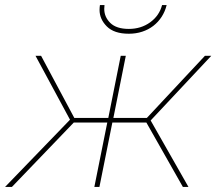

<svg xmlns="http://www.w3.org/2000/svg" viewBox="-45 -737 853 757"><path d="M-25 0 231 -265 95 -517H117L248 -272H382L431 -517H451L402 -272H534L763 -517H788L549 -262L698 0H676L532 -254H398L347 0H327L378 -254H246L2 0ZM463 -604Q405 -604 376.2 -632.8Q347.5 -661.5 347.5 -698Q347.5 -707 349 -717H367Q366 -709 366 -702Q366 -670 390 -646.5Q414 -623 463 -623Q511 -623 547 -649Q583 -675 594 -717H612Q606 -692 592.5 -671Q579 -650 559.5 -635Q540 -620 515.5 -612Q491 -604 463 -604Z"/></svg>

Font: Argentum Sans Thin
Style: Italic
Weight: 100
Italic angle: -11°
Designer: Julieta Ulanovsky (font), Cristiano Sobral (main changes and remaster)
Foundry: Julieta Ulanovsky (font), Cristiano Sobral (main changes and remaster)
Version: Version 2.007;June 15, 2022;FontCreator 14.0.0.2814 64-bit; 